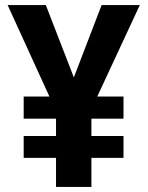

<svg xmlns="http://www.w3.org/2000/svg" viewBox="-20 -734 580 754"><path d="M270 -430 379 -714H529L362 -355H465V-268H339V-200H465V-114H339V0H200V-114H73V-200H200V-268H73V-355H174L10 -714H160Z"/></svg>

Font: Noto Sans Lao UI SemCond
Style: Bold
Weight: 700
Width: 4
Designer: Monotype Design Team
Foundry: Monotype Imaging Inc.
Version: Version 2.000; ttfautohint (v1.8.4.7-5d5b)